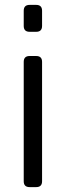

<svg xmlns="http://www.w3.org/2000/svg" viewBox="-20 -765 269 785"><path d="M101 -635Q77 -635 77 -659V-721Q77 -745 101 -745H128Q152 -745 152 -721V-659Q152 -635 128 -635ZM101 0Q77 0 77 -24V-512Q77 -536 101 -536H128Q152 -536 152 -512V-24Q152 0 128 0Z"/></svg>

Font: Pitagon Sans Text
Style: Regular
Weight: 400
Designer: Travis Tran
Foundry: Pitagon
Version: Version 1.001; ttfautohint (v1.8.4.7-5d5b);gftools[0.9.26]